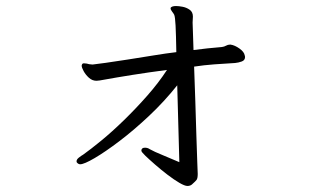

<svg xmlns="http://www.w3.org/2000/svg" viewBox="-20 -573 1040 637"><path d="M568 -290Q525 -236 474.5 -188.5Q424 -141 376.5 -105Q329 -69 294 -48.5Q259 -28 246 -28Q240 -28 235 -34Q234 -35 234 -38Q234 -44 241.5 -50Q249 -56 256 -60Q280 -77 316 -106.5Q352 -136 391.5 -174.5Q431 -213 468.5 -255.5Q506 -298 534 -341Q473 -333 419.5 -324.5Q366 -316 322 -308Q316 -307 310.5 -306Q305 -305 300 -305Q286 -305 275 -315Q264 -325 257.5 -337Q251 -349 251 -355Q251 -357 252.5 -360Q254 -363 258 -363Q262 -363 268 -362L276 -360Q282 -359 286 -359H288Q299 -360 330.5 -364.5Q362 -369 404 -375.5Q446 -382 488.5 -389Q531 -396 565 -400Q564 -459 562.5 -488Q561 -517 558 -524Q556 -528 551 -534.5Q546 -541 546 -545V-547Q550 -553 564 -553Q573 -553 586 -550.5Q599 -548 609.5 -540.5Q620 -533 620 -518Q620 -514 619.5 -508.5Q619 -503 619 -498Q619 -494 620 -469Q621 -444 622 -407Q645 -410 668 -412.5Q691 -415 716 -417Q724 -418 730 -421.5Q736 -425 743 -425H745Q759 -423 774.5 -412Q790 -401 792 -389Q792 -388 792.5 -387Q793 -386 793 -384Q793 -373 782 -369Q771 -365 760 -364Q725 -362 691 -359.5Q657 -357 624 -352Q626 -298 628 -237.5Q630 -177 631.5 -123.5Q633 -70 634.5 -35Q636 0 636 4Q636 19 632 24Q628 29 620 36Q613 44 602 44Q593 44 575 33.5Q557 23 535.5 6.5Q514 -10 494.5 -27Q475 -44 462 -56.5Q449 -69 449 -73Q449 -83 461 -83Q470 -83 477 -78Q491 -70 520.5 -58Q550 -46 575 -35Z"/></svg>

Font: Klee One SemiBold
Style: Regular
Weight: 600
Designer: Fontworks Inc.
Foundry: Fontworks Inc.
Version: Version 1.00;January 12, 2022;FontCreator 13.0.0.2683 64-bit